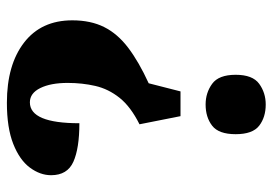

<svg xmlns="http://www.w3.org/2000/svg" viewBox="-134 -446 772 543"><g transform="rotate(90 251.5 -174.0)"><path d="M331 -183Q281 -158 256 -126.5Q231 -95 222.5 -58Q214 -21 214 20Q214 68 228.5 97.5Q243 127 269 127Q328 127 328 -13Q399 -13 437 4Q475 21 475 67Q475 98 453.5 127Q432 156 386.5 174Q341 192 270 192Q163 192 100 143.5Q37 95 37 7Q37 -45 56 -83Q75 -121 114.5 -151Q154 -181 215 -209L238 -299H308ZM275 -540Q311 -540 335 -521.5Q359 -503 359 -455Q359 -407 335 -388.5Q311 -370 275 -370Q242 -370 216.5 -388.5Q191 -407 191 -455Q191 -503 216.5 -521.5Q242 -540 275 -540Z"/></g></svg>

Font: Noto Serif Thai Condensed Black
Style: Regular
Weight: 900
Width: 3
Designer: Monotype Design Team
Foundry: Monotype Imaging Inc.
Version: Version 2.002; ttfautohint (v1.8.4.7-5d5b)